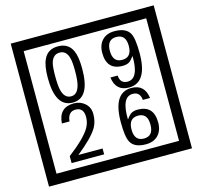

<svg xmlns="http://www.w3.org/2000/svg" viewBox="-141 -1116 1436 1362"><g transform="rotate(-15 577.5 -435.0)"><path d="M1103 90H53V-960H1103ZM1028 15V-885H128V15ZM497 -656Q497 -442 371 -442Q244 -442 244 -656Q244 -744 265 -789Q294 -855 371 -855Q448 -855 477 -789Q497 -745 497 -656ZM444 -656Q444 -723 435 -752Q420 -809 371 -809Q322 -809 306 -752Q298 -723 298 -656Q298 -587 306 -553Q322 -488 371 -488Q419 -488 435 -554Q444 -587 444 -656ZM919 -658Q919 -442 784 -442Q687 -442 674 -545H727Q731 -485 785 -485Q868 -485 865 -652Q844 -625 834 -617Q814 -602 780 -602Q663 -602 663 -728Q663 -786 695.5 -820.5Q728 -855 786 -855Q870 -855 898 -805Q919 -766 919 -658ZM858 -728Q858 -812 788 -812Q719 -812 719 -728Q719 -644 788 -644Q858 -644 858 -728ZM490 -30H251V-81Q372 -173 412 -238Q435 -276 435 -319Q435 -389 375 -389Q320 -389 313 -319H257Q265 -435 375 -435Q423 -435 456.5 -405Q490 -375 490 -327Q490 -271 466 -229Q428 -165 312 -73H490ZM919 -149Q919 -91 886.5 -56.5Q854 -22 795 -22Q711 -22 684 -73Q663 -111 663 -219Q663 -435 797 -435Q895 -435 908 -332H855Q850 -392 796 -392Q713 -392 717 -225Q738 -253 748 -260Q768 -275 801 -275Q919 -275 919 -149ZM862 -149Q862 -233 793 -233Q723 -233 723 -149Q723 -65 793 -65Q862 -65 862 -149Z"/></g></svg>

Font: Unicode BMP Fallback SIL
Style: Regular
Weight: 400
Foundry: NRSI, SIL International
Version: Version 5.1 Based on Unicode 5.1